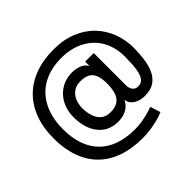

<svg xmlns="http://www.w3.org/2000/svg" viewBox="-207 -946 1382 1382"><g transform="rotate(-45 484.0 -255.0)"><path d="M509.2 197.8Q399.1 197.8 314.1 167.8Q229 137.8 170.8 79.7Q112.6 21.7 82.4 -62.5Q52.2 -146.7 52.2 -254.6Q52.2 -359.7 82.7 -443.5Q113.3 -527.3 171.7 -586.5Q230.1 -645.6 313.9 -676.8Q397.7 -708.1 504.3 -708.1Q606.2 -708.1 683.9 -676.1Q761.7 -644.2 814.8 -588.4Q867.9 -532.7 894.9 -460.6Q921.9 -388.5 921.9 -308.2Q921.9 -252.1 914.8 -198.7Q907.7 -145.2 888.7 -102.1Q869.7 -58.9 834 -33.2Q798.3 -7.5 741.5 -6.4Q711.3 -5.3 682.9 -13.5Q654.5 -21.7 634.6 -40Q614.7 -58.2 610.4 -86.6H606.2Q597.7 -65.7 577.8 -47.8Q557.9 -29.8 527.2 -19.4Q496.4 -8.9 456 -10.7Q411.2 -12.4 375.4 -30.9Q339.5 -49.4 314.1 -82Q288.7 -114.7 275.2 -159.4Q261.7 -204.2 261.7 -258.9Q261.7 -311.4 277 -353.2Q292.3 -394.9 318.7 -425.2Q345.2 -455.6 379.6 -473.4Q414.1 -491.1 452.4 -495.7Q489.7 -500 521 -493.6Q552.2 -487.2 573 -474.1Q593.8 -460.9 599.1 -445.3H603.7V-485.1H691.1V-155.5Q691.1 -127.5 705.8 -108Q720.5 -88.4 747.9 -88.4Q780.2 -88.4 798.5 -112.2Q816.8 -136 824.4 -185.4Q832 -234.7 832 -311.8Q832 -365.8 817.6 -413.5Q803.3 -461.3 775.4 -500.2Q747.5 -539.1 707 -567.1Q666.5 -595.2 614.9 -610.4Q563.2 -625.7 500.7 -625.7Q415.8 -625.7 349.8 -599.6Q283.7 -573.5 238.5 -524.5Q193.2 -475.5 169.9 -407.1Q146.7 -338.8 146.7 -253.9Q146.7 -165.5 170.5 -97.1Q194.2 -28.8 240.8 18.1Q287.3 65 355.8 89.3Q424.4 113.6 513.8 113.6Q553.6 113.6 592 106.7Q630.3 99.8 660.3 91.1Q690.3 82.4 705.3 77.1L730.1 154.8Q708.1 165.1 671.7 175.1Q635.3 185 592.9 191.4Q550.4 197.8 509.2 197.8ZM476.6 -97.7Q522.7 -97.7 551 -116.1Q579.2 -134.6 591.8 -171.3Q604.4 -208.1 604.4 -263.5Q604 -317.5 590.7 -349.6Q577.4 -381.7 549.5 -395.8Q521.7 -409.8 478 -409.8Q437.9 -409.8 409.6 -390.3Q381.4 -370.7 366.7 -337.4Q351.9 -304 351.6 -263.1Q351.9 -220.2 363.8 -182.4Q375.7 -144.5 402.9 -121.1Q430 -97.7 476.6 -97.7Z"/></g></svg>

Font: InterMG Medium
Style: Regular
Weight: 500
Designer: Rasmus Andersson
Foundry: rsms
Version: Version 3.019;December 26, 2023;FontCreator 15.0.0.2955 64-b